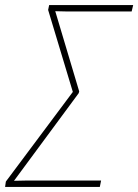

<svg xmlns="http://www.w3.org/2000/svg" viewBox="-40 -734 543 754"><path d="M-20 0 -17 -21 246 -373 149 -695 153 -714H483L477 -689H260Q238 -689 220.5 -689Q203 -689 177 -690L271 -375L269 -368L15 -24Q37 -25 62 -25Q87 -25 116 -25H357L352 0Z"/></svg>

Font: Noto Sans SemiCondensed Thin
Style: Italic
Weight: 100
Width: 4
Italic angle: -12°
Designer: Monotype Design Team
Foundry: Monotype Imaging Inc.
Version: Version 2.013; ttfautohint (v1.8.4.7-5d5b)